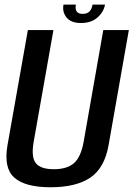

<svg xmlns="http://www.w3.org/2000/svg" viewBox="-20 -805 577 830"><path d="M198.5 4.5Q89 4.5 42 -37Q-5 -78.5 12.5 -178L100.5 -675H211L125.5 -191.5Q114 -125.5 135 -99.5Q156 -73.5 212.5 -73.5Q269.5 -73.5 299.5 -99.5Q329.5 -125.5 341.5 -191.5L426.5 -675H537L449.5 -178Q432 -78.5 370.2 -37Q308.5 4.5 198.5 4.5ZM330 -705.5Q287.5 -705.5 268 -729Q248.5 -752.5 254.5 -785H308Q301 -745 337 -745Q357 -745 367 -755.5Q377 -766 380 -785H434Q428 -752.5 401 -729Q374 -705.5 330 -705.5Z"/></svg>

Font: Anybody Medium
Style: Italic
Weight: 500
Italic angle: -10°
Designer: Tyler Finck
Foundry: Etcetera Type Company
Version: Version 1.010; ttfautohint (v1.8.3) -l 8 -r 50 -G 200 -x 14 